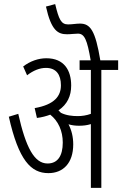

<svg xmlns="http://www.w3.org/2000/svg" viewBox="-20 -916 596 936"><path d="M337 -212C337 -249 329 -281 314 -310C331 -305 348 -303 365 -303C385 -303 404 -305 423 -311V0H474V-575H556V-622H469C445 -766 421 -801 370 -801C352 -801 332 -797 312 -797C278 -797 267 -821 249 -896L204 -884C230 -766 263 -749 307 -749C326 -749 344 -752 360 -752C392 -752 405 -722 422 -622H368V-575H423V-361C401 -353 379 -350 359 -350C333 -350 303 -353 277 -366C273 -370 269 -374 265 -378C308 -407 327 -448 327 -499C327 -573 293 -632 206 -632C167 -632 127 -618 93 -592L112 -549C142 -572 173 -585 204 -585C254 -585 277 -552 277 -500C277 -448 246 -406 149 -389L160 -341C185 -344 206 -350 225 -357C264 -326 286 -278 286 -221C286 -156 261 -119 212 -119C147 -119 106 -197 69 -361L23 -347C71 -134 131 -72 216 -72C287 -72 337 -120 337 -212Z"/></svg>

Font: Noto Sans Devanagari ExtraCondensed Light
Style: Regular
Weight: 300
Width: 2
Designer: Jelle Bosma - Monotype Design Team
Foundry: Monotype Imaging Inc.
Version: Version 2.004